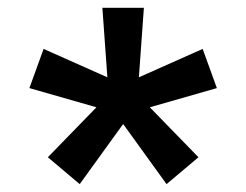

<svg xmlns="http://www.w3.org/2000/svg" viewBox="-20 -594 626 488"><path d="M403.3 -126 484.4 -194.3 360.8 -321.3 531.2 -370.1 495.1 -469.7 333 -397.5 345.7 -574.2H240.2L252.9 -397.5L90.8 -469.7L54.7 -370.1L225.1 -321.3L101.6 -194.3L182.6 -126L293 -278.8Z"/></svg>

Font: CaskaydiaCove Nerd Font
Style: Regular
Weight: 400
Designer: Aaron Bell
Foundry: Saja Typeworks
Version: Version 2111.1;Nerd Fonts 2.3.3